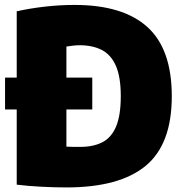

<svg xmlns="http://www.w3.org/2000/svg" viewBox="-20 -770 764 798"><path d="M256 9Q208 9 153 6.2Q98 3.5 49.5 -2.5V-315H1V-447.5H49.5V-723Q102.5 -735 164.8 -742.2Q227 -749.5 290 -749.5Q491 -749.5 592.5 -657.8Q694 -566 694 -370Q694 -170.5 585.5 -80.8Q477 9 256 9ZM313 -159.5Q368 -159.5 405.5 -178.8Q443 -198 462.5 -244.2Q482 -290.5 482 -370.5Q482 -450.5 461.5 -496.8Q441 -543 402.8 -562.5Q364.5 -582 310.5 -582Q298.5 -582 282.5 -580.2Q266.5 -578.5 256 -576.5V-447.5H363.5V-315H256V-160.5Q272.5 -159.5 286.8 -159.5Q301 -159.5 313 -159.5Z"/></svg>

Font: Encode Sans SmCnd Black
Style: Regular
Weight: 900
Width: 4
Designer: Multiple Designers
Foundry: Impallari Type
Version: Version 3.002; ttfautohint (v1.8.3) -l 8 -r 50 -G 200 -x 14 